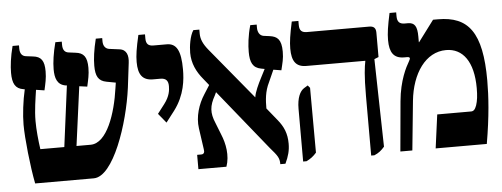

<svg xmlns="http://www.w3.org/2000/svg" viewBox="-46 -765 2339 894"><g transform="rotate(-5 1123.5 -318.5)"><path d="M86 0H360C452 0 533 -240 555 -407L569 -522C573 -554 566 -584 531 -588L485 -594C467 -596 456 -610 456 -632V-647H426C413 -595 408 -554 408 -522C408 -474 420 -450 458 -443L501 -435L497 -409C481 -294 436 -157 359 -157H293L330 -433L367 -428C374 -460 380 -483 380 -515C380 -566 364 -586 326 -590L295 -594C276 -596 267 -609 267 -632V-647H237C224 -598 218 -554 218 -522C218 -482 227 -448 269 -442H273L236 -157H124C118 -198 113 -249 113 -289C113 -341 122 -392 128 -434L167 -428C174 -460 180 -483 180 -516C180 -565 166 -586 127 -590L95 -594C77 -596 67 -609 67 -632V-647H37C24 -597 19 -554 19 -523C19 -473 32 -448 70 -442L76 -441C64 -390 56 -324 56 -277C56 -214 70 -81 86 0Z M720 -229 760 -281C812 -350 818 -422 818 -469C818 -557 798 -592 753 -592H691C667 -592 656 -602 656 -628V-647H625C611 -586 606 -553 606 -522C606 -463 626 -435 675 -435H709C736 -435 746 -422 746 -397C746 -378 743 -350 717 -316L684 -273Z M849 0H980C998 -51 987 -108 969 -151L947 -207C926 -256 929 -289 955 -335L962 -350L1189 -69C1223 -30 1231 -19 1231 10H1255C1271 -24 1278 -50 1278 -82C1278 -129 1264 -162 1236 -196L1189 -254C1189 -292 1191 -333 1212 -375L1237 -431L1274 -425C1282 -459 1288 -477 1288 -511C1288 -569 1268 -583 1235 -588L1205 -592C1187 -595 1178 -612 1178 -632V-647H1148C1134 -598 1130 -554 1130 -523C1130 -475 1142 -448 1181 -441L1197 -438L1177 -399C1162 -370 1145 -334 1142 -310L944 -550C921 -578 910 -602 910 -628V-647H882C865 -622 858 -573 858 -543C858 -494 878 -453 908 -417L933 -386L907 -345C879 -302 860 -244 868 -189L882 -91C885 -76 881 -67 868 -67H849Z M1656 7H1671C1692 -2 1703 -11 1719 -29L1710 -439L1730 -447V-561C1730 -583 1720 -592 1699 -592H1408C1384 -592 1373 -602 1373 -628V-647H1342C1329 -587 1324 -553 1324 -522C1324 -463 1343 -435 1392 -435H1667V-433C1662 -408 1656 -368 1656 -271ZM1338 7H1354C1374 -3 1386 -12 1401 -29L1400 -332L1390 -344L1372 -333C1353 -321 1338 -291 1338 -239Z M1793 0H1849L1872 -230C1885 -357 1950 -452 2046 -452C2124 -452 2173 -387 2173 -263C2173 -228 2170 -204 2163 -183C2156 -164 2149 -157 2137 -157H1979L1958 0H2197C2219 -127 2225 -220 2225 -294C2225 -520 2163 -598 2021 -598H1998L1924 -499L1923 -500V-526C1923 -573 1912 -592 1880 -592H1865C1841 -592 1830 -603 1830 -629V-647H1799C1786 -587 1781 -553 1781 -522C1781 -464 1800 -435 1849 -435H1863C1870 -435 1875 -433 1875 -428C1875 -425 1873 -422 1869 -414C1855 -390 1823 -331 1814 -233Z"/></g></svg>

Font: Noto Serif Hebrew ExtraCondensed ExtraBold
Style: Regular
Weight: 800
Width: 2
Designer: Monotype Design Team
Foundry: Monotype Imaging Inc.
Version: Version 2.004